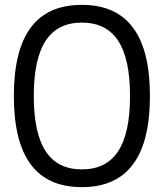

<svg xmlns="http://www.w3.org/2000/svg" viewBox="-20 -760 673 790"><path d="M317 10Q176 10 106.5 -83.5Q37 -177 37 -365Q37 -553 106.5 -646.5Q176 -740 317 -740Q457 -740 527 -646.5Q597 -553 597 -365Q597 -177 527 -83.5Q457 10 317 10ZM317 -63Q417 -63 466 -137.5Q515 -212 515 -365Q515 -518 466 -592.5Q417 -667 317 -667Q217 -667 168 -592.5Q119 -518 119 -365Q119 -212 168 -137.5Q217 -63 317 -63Z"/></svg>

Font: M PLUS 2 Thin
Style: Regular
Weight: 400
Version: Version 1.001